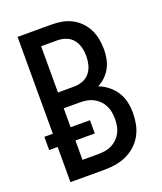

<svg xmlns="http://www.w3.org/2000/svg" viewBox="-136 -824 772 913"><g transform="rotate(-20 250.0 -367.5)"><path d="M62 0V-178H19V-245H62V-735H234Q260 -735 285.5 -730.5Q311 -726 334.5 -714Q358 -702 376.5 -683Q395 -664 406.5 -641Q418 -618 423 -592Q428 -566 428 -540Q428 -516 423.5 -492.5Q419 -469 408 -448Q397 -427 380 -410.5Q363 -394 342 -383Q368 -373 390 -355.5Q412 -338 427 -314.5Q442 -291 448 -263.5Q454 -236 454 -208Q454 -180 448.5 -151.5Q443 -123 429 -97.5Q415 -72 393.5 -52.5Q372 -33 345.5 -21Q319 -9 290.5 -4.5Q262 0 234 0ZM152 -421H234Q256 -421 277.5 -429Q299 -437 313 -454.5Q327 -472 332.5 -494Q338 -516 338 -538Q338 -560 332.5 -582Q327 -604 313 -621.5Q299 -639 277.5 -647Q256 -655 234 -655H152ZM152 -80H234Q251 -80 268.5 -83Q286 -86 301.5 -94Q317 -102 329.5 -114.5Q342 -127 350 -142.5Q358 -158 361 -175.5Q364 -193 364 -210Q364 -228 361 -245Q358 -262 350 -278Q342 -294 329.5 -306.5Q317 -319 301.5 -327Q286 -335 268.5 -338Q251 -341 234 -341H152V-245H250V-178H152Z"/></g></svg>

Font: Iosevka Term Curly Medium
Style: Regular
Weight: 500
Designer: Belleve Invis
Foundry: Belleve Invis
Version: Version 32.3.0